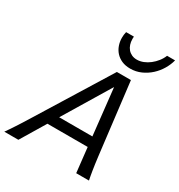

<svg xmlns="http://www.w3.org/2000/svg" viewBox="-227 -1097 1159 1242"><g transform="rotate(30 353.0 -476.0)"><path d="M251 -258.3H499L460.9 -605.5ZM506.8 -184.1H206.1L95.2 0H-9.8Q0.5 -14.6 11.2 -30.3Q22 -45.9 34.9 -65.9Q47.9 -85.9 64 -111.1Q80.1 -136.2 100.6 -169.9L427.7 -698.7H532.7L596.2 -169.9Q600.1 -136.7 603.8 -111.3Q607.4 -85.9 610.6 -65.9Q613.8 -45.9 616.7 -30Q619.6 -14.2 622.6 0H527.3ZM716.3 -951.7Q707.5 -917 687.3 -882.6Q667 -848.1 637.5 -821Q607.9 -793.9 570.6 -777.1Q533.2 -760.3 490.7 -760.3Q454.6 -760.3 427.5 -772.2Q400.4 -784.2 382.1 -804.4Q363.8 -824.7 354.5 -851.3Q345.2 -877.9 345.2 -906.7Q345.2 -918 346.4 -929.2Q347.7 -940.4 350.6 -951.7H409.2Q408.2 -946.8 408.2 -942.4V-933.1Q408.2 -912.1 414.3 -893.6Q420.4 -875 432.1 -861.3Q443.8 -847.7 460.7 -839.8Q477.5 -832 499 -832Q522.9 -832 546.9 -841.6Q570.8 -851.1 592 -867.7Q613.3 -884.3 630.1 -905.8Q647 -927.2 656.7 -951.7Z"/></g></svg>

Font: Andika New Basic
Style: Italic
Weight: 400
Italic angle: -14°
Designer: Victor Gaultney, Annie Olsen, Julie Remington, Don Collingsworth, Eric Hays
Foundry: SIL International
Version: Version 5.500